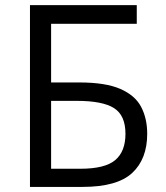

<svg xmlns="http://www.w3.org/2000/svg" viewBox="-20 -734 652 754"><path d="M97.7 0V-713.9H517.1V-640.6H180.7V-410.2H291.5Q394.5 -410.2 452.6 -384.8Q510.7 -359.4 534.4 -314Q558.1 -268.6 558.1 -208.5Q558.1 -109.9 499.3 -54.9Q440.4 0 304.2 0ZM180.7 -71.3H295.4Q392.1 -71.3 432.4 -105.2Q472.7 -139.2 472.7 -208.5Q472.7 -280.8 428 -309.3Q383.3 -337.9 281.2 -337.9H180.7Z"/></svg>

Font: Open Sans
Style: Regular
Weight: 400
Designer: Monotype Design Team
Foundry: Monotype Imaging Inc.
Version: Version 3.000; ttfautohint (v1.8.4)